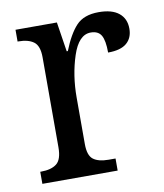

<svg xmlns="http://www.w3.org/2000/svg" viewBox="-67 -602 562 658"><g transform="rotate(-10 213.5 -273.0)"><path d="M28 -42H31Q66 -42 85 -56.5Q104 -71 104 -114V-427Q104 -467 85 -481Q66 -495 32 -495H29V-536H173L189 -433H193Q215 -489 241.5 -517.5Q268 -546 320 -546Q366 -546 390 -526.5Q414 -507 414 -472Q414 -440 393 -422Q372 -404 328 -404Q328 -446 317.5 -464Q307 -482 281 -482Q239 -482 217 -415Q195 -348 195 -271V-109Q195 -69 213 -55.5Q231 -42 266 -42H290V0H28Z"/></g></svg>

Font: Noto Serif Narrow
Style: Regular
Weight: 400
Width: 4
Designer: Monotype Design Team
Foundry: Monotype Imaging Inc.
Version: Version 1.001